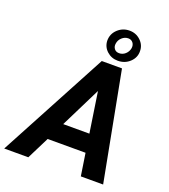

<svg xmlns="http://www.w3.org/2000/svg" viewBox="-217 -1063 1040 1181"><g transform="rotate(20 303.0 -472.5)"><path d="M428.2 -146.5H180.2L106.9 0H-50.8L329.1 -710.9H461.4L596.7 0H450.7ZM238.8 -265.1H410.2L370.1 -529.8ZM317.9 -841.3Q317.9 -885.3 350.1 -915.3Q382.3 -945.3 426.8 -945.3Q469.2 -945.3 499.3 -916.7Q529.3 -888.2 529.3 -848.1Q530.3 -806.2 498.3 -776.1Q466.3 -746.1 420.4 -746.1Q378.4 -746.1 348.6 -773.4Q318.8 -800.8 317.9 -841.3ZM373 -841.3Q369.6 -821.8 380.4 -807.1Q391.1 -792.5 412.1 -792.5Q435.1 -792.5 452.6 -808.3Q470.2 -824.2 474.6 -848.1Q477.5 -869.1 466.3 -883.5Q455.1 -897.9 435.5 -897.9Q412.6 -897.9 394.3 -881.3Q376 -864.7 373 -841.3Z"/></g></svg>

Font: RobotoDraft
Style: Bold Italic
Weight: 700
Italic angle: -12°
Version: Version 2.001150; 2014